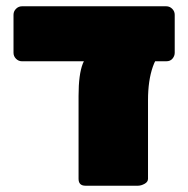

<svg xmlns="http://www.w3.org/2000/svg" viewBox="-20 -591 599 611"><path d="M252 0Q230 0 230 -22V-286Q230 -354 243.5 -388.5Q257 -423 294 -423H507Q482 -423 466.5 -379Q451 -335 451 -272V-22Q451 -12 440 -6Q429 0 419 0ZM50 -396Q39 -396 31 -404Q23 -412 23 -423V-544Q23 -555 31 -563Q39 -571 50 -571H509Q520 -571 528 -563Q536 -555 536 -544V-423Q536 -413 529 -404.5Q522 -396 509 -396Z"/></svg>

Font: Rubik Black
Style: Regular
Weight: 900
Designer: Hubert and Fischer
Foundry: Hubert and Fischer
Version: Version 2.300;gftools[0.9.30]